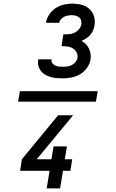

<svg xmlns="http://www.w3.org/2000/svg" viewBox="-20 -873 640 1061"><path d="M510 -311H80L90 -369H520ZM325 -440Q308 -440 291.5 -441.5Q275 -443 259.5 -447.5Q244 -452 230 -460Q216 -468 206.5 -480Q197 -492 192.5 -508Q188 -524 191 -541V-545H265V-544Q263 -532 269.5 -523.5Q276 -515 286 -510.5Q296 -506 307.5 -505Q319 -504 331 -504Q342 -504 354 -506Q366 -508 377.5 -514Q389 -520 397.5 -530.5Q406 -541 408 -553Q411 -570 403 -584Q395 -598 382 -606Q369 -614 352.5 -616Q336 -618 320 -618L330 -683Q345 -683 360.5 -684Q376 -685 390.5 -691.5Q405 -698 416 -711Q427 -724 430 -739Q431 -750 428 -760.5Q425 -771 416.5 -777.5Q408 -784 397.5 -786.5Q387 -789 375 -789Q365 -789 354.5 -787Q344 -785 334 -780Q324 -775 316.5 -766.5Q309 -758 307 -747H234V-748Q238 -771 252.5 -793Q267 -815 288 -828.5Q309 -842 333 -847.5Q357 -853 380 -853Q406 -853 431 -846.5Q456 -840 474 -823.5Q492 -807 499.5 -782.5Q507 -758 502 -731Q500 -718 494 -704.5Q488 -691 478.5 -680Q469 -669 456.5 -661Q444 -653 430 -647Q444 -640 454.5 -629Q465 -618 471.5 -604.5Q478 -591 480.5 -575Q483 -559 480 -543Q476 -519 460 -497Q444 -475 421.5 -462Q399 -449 374 -444.5Q349 -440 325 -440ZM238 168 254 71H91L101 7L301 -236H384L183 7H264L276 -64H350L338 7H379L369 71H328L312 168Z"/></svg>

Font: Iosevka Medium Extended
Style: Italic
Weight: 500
Width: 7
Italic angle: -9°
Monospace: yes
Designer: Belleve Invis
Foundry: Belleve Invis
Version: Version 32.5.0; ttfautohint (v1.8.4)